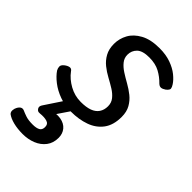

<svg xmlns="http://www.w3.org/2000/svg" viewBox="-246 -605 960 960"><g transform="rotate(45 234.0 -125.0)"><path d="M201 19Q157 19 118.5 5Q80 -9 51 -31.5Q22 -54 6 -78Q0 -89 0 -100Q0 -111 14 -122Q27 -132 39 -134Q51 -136 59 -123Q82 -92 120 -71Q158 -50 201 -50Q239 -50 263.5 -59Q288 -68 300.5 -86.5Q313 -105 313 -131Q313 -156 298.5 -174Q284 -192 261.5 -206Q239 -220 213 -234Q187 -248 164.5 -266Q142 -284 127.5 -310Q113 -336 113 -373Q113 -410 131 -443Q149 -476 188.5 -497.5Q228 -519 290 -519Q335 -519 370 -506.5Q405 -494 428.5 -475Q452 -456 464 -437Q472 -425 473 -416Q474 -407 458 -394Q445 -385 435 -384Q425 -383 415 -392Q391 -417 360.5 -433.5Q330 -450 286 -450Q239 -450 219 -430.5Q199 -411 199 -382Q199 -359 213.5 -341Q228 -323 250.5 -308.5Q273 -294 299 -279.5Q325 -265 347.5 -247Q370 -229 384.5 -203.5Q399 -178 399 -142Q399 -84 372.5 -48.5Q346 -13 301 3Q256 19 201 19ZM109 269Q72 269 42.5 261.5Q13 254 -4 241Q-12 233 -11 220.5Q-10 208 -5 199Q2 186 10.5 181.5Q19 177 29 181Q42 187 61 193.5Q80 200 111 200Q136 200 150 192.5Q164 185 164 165Q164 143 144.5 137.5Q125 132 98 135Q87 136 82.5 133Q78 130 74 124Q70 117 71.5 110.5Q73 104 78 97L151 -13H220L140 105L111 89Q155 75 186 80.5Q217 86 233.5 106Q250 126 250 155Q250 192 230.5 217.5Q211 243 179 256Q147 269 109 269Z"/></g></svg>

Font: Playwrite AU TAS
Style: Regular
Weight: 400
Designer: Veronika Burian, José Scaglione
Foundry: TypeTogether
Version: Version 1.002